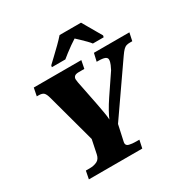

<svg xmlns="http://www.w3.org/2000/svg" viewBox="-204 -1106 1247 1280"><g transform="rotate(-30 419.5 -465.5)"><path d="M115 0 127 -61H157Q188 -61 212.5 -72.5Q237 -84 244 -118L266 -224L164 -600Q156 -630 144.5 -641.5Q133 -653 104 -653H91L103 -714H469L457 -653H415Q391 -653 381.5 -644.5Q372 -636 372 -622Q372 -616 375 -597Q378 -578 384 -552L413 -406Q418 -378 425 -340Q432 -302 433 -277Q440 -296 460 -332Q480 -368 505 -405L607 -556Q613 -567 622 -587.5Q631 -608 631 -625Q631 -639 615 -646Q599 -653 561 -653H552L566 -714H839L826 -653H807Q792 -653 780.5 -649.5Q769 -646 757 -634Q745 -622 727 -596L468 -223L445 -118Q442 -105 441 -99.5Q440 -94 440 -91Q440 -72 461.5 -66.5Q483 -61 514 -61H539L526 0ZM278 -784Q298 -803 324.5 -828Q351 -853 378.5 -880Q406 -907 427 -931H592Q603 -912 618.5 -885Q634 -858 650 -830.5Q666 -803 677 -784L674 -771H591Q583 -782 566.5 -799Q550 -816 532 -833Q514 -850 502 -861Q484 -850 460 -833Q436 -816 414 -799Q392 -782 379 -771H275Z"/></g></svg>

Font: Noto Serif Black
Style: Italic
Weight: 900
Italic angle: -12°
Designer: Monotype Design Team
Foundry: Monotype Imaging Inc.
Version: Version 2.013